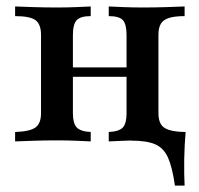

<svg xmlns="http://www.w3.org/2000/svg" viewBox="-20 -436 615 592"><path d="M519.4 136.3Q511.3 79.8 498 50Q484.7 20.2 458.5 8.9Q432.3 -2.4 384.7 -2.4L462.1 -32.3L552.4 -29Q550.8 -12.1 549.6 10.1Q548.4 32.3 548 55.2Q547.6 78.2 548 99.6Q548.4 121 549.2 136.3ZM315.3 0V-29Q347.6 -30.6 358.9 -43.1Q370.2 -55.6 370.2 -87.1V-328.2Q370.2 -361.3 358.9 -373.8Q347.6 -386.3 315.3 -386.3V-416.1Q330.6 -415.3 360.5 -414.1Q390.3 -412.9 421 -412.9Q456.5 -412.9 493.5 -414.1Q530.6 -415.3 549.2 -416.1V-386.3Q518.5 -386.3 500.8 -380.6Q483.1 -375 475.8 -362.5Q468.5 -350 468.5 -328.2V-87.1Q468.5 -66.1 475.8 -53.6Q483.1 -41.1 500.8 -35.5Q518.5 -29.8 549.2 -29V0Q530.6 -0.8 493.5 -2Q456.5 -3.2 421 -3.2Q390.3 -3.2 360.5 -2Q330.6 -0.8 315.3 0ZM26.6 0V-29Q72.6 -30.6 89.5 -43.1Q106.5 -55.6 106.5 -87.1V-328.2Q106.5 -361.3 89.5 -373.8Q72.6 -386.3 26.6 -386.3V-416.1Q45.2 -415.3 82.7 -414.1Q120.2 -412.9 155.6 -412.9Q186.3 -412.9 215.7 -414.1Q245.2 -415.3 259.7 -416.1V-386.3Q228.2 -386.3 216.5 -373.8Q204.8 -361.3 204.8 -328.2V-87.1Q204.8 -55.6 216.5 -43.1Q228.2 -30.6 259.7 -29V0Q245.2 -0.8 215.7 -2Q186.3 -3.2 155.6 -3.2Q120.2 -3.2 82.7 -2Q45.2 -0.8 26.6 0ZM166.9 -199.2V-228.2H408.1V-199.2Z"/></svg>

Font: Playfair SemiBold
Style: Regular
Weight: 600
Designer: Claus Eggers Sørensen
Foundry: Claus Eggers Sørensen
Version: Version 2.001;gftools[0.9.30]